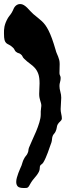

<svg xmlns="http://www.w3.org/2000/svg" viewBox="-31 -797 342 956"><path d="M276.9 -205.1Q275.9 -200.7 273.4 -197.5Q271 -194.3 267.8 -191.4Q264.6 -188.5 261.5 -185.1Q258.3 -181.6 255.9 -176.8Q252.9 -171.4 251.7 -162.1Q250.5 -152.8 246.1 -143.1Q243.2 -136.2 237.8 -130.4Q232.4 -124.5 231 -119.1Q228.5 -112.3 228 -104Q227.5 -95.7 225.1 -87.9Q220.7 -76.7 216.3 -63.5Q211.9 -50.3 207 -37.1Q202.1 -23.9 196.5 -11.2Q190.9 1.5 185.1 11.2Q181.6 16.6 178.5 19Q175.3 21.5 172.6 23.7Q169.9 25.9 168.5 29.3Q167 32.7 167 40Q167 49.8 162.4 58.8Q157.7 67.9 150.9 76.7Q144 85.4 136.5 94.2Q128.9 103 123 112.8Q117.2 122.6 114.3 127.9Q111.3 133.3 108.2 135.7Q105 138.2 100.8 138.7Q96.7 139.2 88.9 139.2Q64.5 139.2 57.1 130.9Q49.8 122.6 49.8 108.9Q49.8 98.6 53 87.4Q56.2 76.2 60.3 64.9Q64.5 53.7 68.8 43.9Q73.2 34.2 76.2 26.9Q79.1 18.1 81.8 9.3Q84.5 0.5 88.9 -6.8Q92.8 -15.1 98.4 -21.2Q104 -27.3 106.9 -35.2Q109.9 -41 110.4 -48.3Q110.8 -55.7 113.8 -63Q119.6 -78.1 129.4 -98.9Q139.2 -119.6 148.7 -142.3Q158.2 -165 165 -187.5Q171.9 -210 171.9 -228V-242.2Q171.9 -249 173.3 -256.6Q174.8 -264.2 174.8 -270Q174.8 -277.3 173.1 -283.2Q171.4 -289.1 169.4 -295.7Q167.5 -302.2 165.8 -310.1Q164.1 -317.9 164.1 -329.1Q164.1 -341.8 165 -355Q166 -368.2 166 -381.8Q166 -411.1 159.9 -428.5Q153.8 -445.8 143.3 -457.8Q132.8 -469.7 118.7 -479.7Q104.5 -489.7 88.9 -504.9Q83.5 -509.8 81.1 -515.9Q78.6 -522 73.2 -525.9Q68.4 -530.8 61.8 -532.2Q55.2 -533.7 48.8 -539.1Q44.4 -542 41.5 -548.8Q38.6 -555.7 33.2 -560.1Q22.5 -570.3 14.2 -574Q5.9 -577.6 0.2 -582.5Q-5.4 -587.4 -8.3 -597.4Q-11.2 -607.4 -11.2 -630.9Q-11.2 -638.2 -11 -646.5Q-10.7 -654.8 -8.8 -664.3Q-6.8 -673.8 -2.7 -684.6Q1.5 -695.3 8.8 -708Q12.2 -713.4 15.1 -717Q18.1 -720.7 21 -724.6Q23.9 -728.5 26.9 -733.2Q29.8 -737.8 33.2 -745.1Q35.2 -750.5 38.1 -756.1Q41 -761.7 45.4 -766.4Q49.8 -771 55.7 -773.9Q61.5 -776.9 69.8 -776.9Q79.1 -776.9 87.9 -771.5Q96.7 -766.1 104.5 -758.3Q112.3 -750.5 119.9 -741.9Q127.4 -733.4 134.8 -727.1Q147.5 -716.3 157.7 -708.3Q168 -700.2 177.2 -691.7Q186.5 -683.1 194.6 -672.1Q202.6 -661.1 210.9 -644.8Q219.2 -628.4 227.8 -605Q236.3 -581.5 246.1 -547.9Q248.5 -538.1 252 -530.5Q255.4 -522.9 258.5 -515.1Q261.7 -507.3 263.9 -498.5Q266.1 -489.7 266.1 -478Q266.1 -466.8 265.6 -455.1Q265.1 -443.4 265.1 -433.1Q265.1 -426.3 268.1 -420.7Q271 -415 271 -409.2Q271 -398.4 268.1 -388.7Q265.1 -378.9 265.1 -369.1Q265.1 -355.5 269.5 -340.3Q273.9 -325.2 273.9 -310.1Q273.9 -297.4 272.5 -282.7Q271 -268.1 271 -253.9Q271 -242.7 273.9 -230Q276.9 -217.3 276.9 -209Z"/></svg>

Font: Freckle Face
Style: Regular
Weight: 400
Designer: Astigmatic (AOETI)
Foundry: Astigmatic (AOETI)
Version: Version 1.000